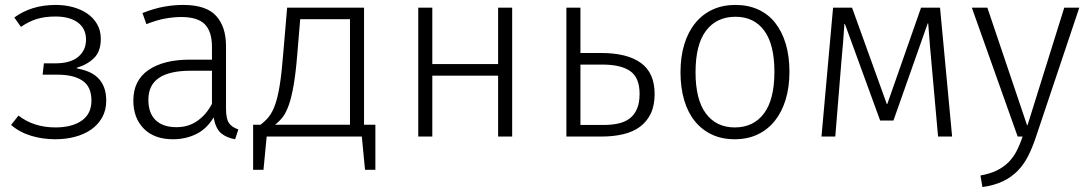

<svg xmlns="http://www.w3.org/2000/svg" viewBox="-20 -554 4414 779"><path d="M55 -85Q117 -37 205 -37Q272 -37 311.5 -64.5Q351 -92 351 -146Q351 -202 315 -226.5Q279 -251 214 -251H153L158 -297H204Q266 -297 297.5 -323.5Q329 -350 329 -393Q329 -438 296 -462.5Q263 -487 205 -487Q162 -487 129.5 -477Q97 -467 65 -445L38 -483Q72 -508 114 -521Q156 -534 207 -534Q242 -534 274.5 -525.5Q307 -517 332.5 -500Q358 -483 373.5 -457Q389 -431 389 -396Q389 -345 361 -318Q333 -291 291 -279V-277Q317 -272 339 -263Q361 -254 377 -238.5Q393 -223 402 -200Q411 -177 411 -145Q411 -107 394.5 -77.5Q378 -48 350 -28.5Q322 -9 284.5 1Q247 11 204 11Q153 11 106.5 -3Q60 -17 25 -47Z M847 -78Q819 -31 776 -10Q733 11 682 11Q606 11 563.5 -32Q521 -75 521 -146Q521 -228 582.5 -270Q644 -312 750 -312H840V-364Q840 -426 811 -455.5Q782 -485 715 -485Q686 -485 651.5 -479Q617 -473 574 -456L558 -501Q606 -520 646 -527Q686 -534 723 -534Q816 -534 856.5 -490Q897 -446 897 -367V-114Q897 -71 909.5 -54Q922 -37 947 -29L934 11Q899 5 877 -13.5Q855 -32 847 -77ZM840 -267H753Q668 -267 625 -238Q582 -209 582 -149Q582 -95 611.5 -66.5Q641 -38 696 -38Q745 -38 781.5 -64Q818 -90 840 -133Z M1037 -48Q1056 -62 1070.5 -80Q1085 -98 1096 -128.5Q1107 -159 1115 -208.5Q1123 -258 1129 -335L1145 -523H1457V-48H1503V135H1461L1448 0H1062L1049 135H1007V-48ZM1198 -476 1186 -332Q1180 -258 1171.5 -209Q1163 -160 1152 -128.5Q1141 -97 1127 -79Q1113 -61 1096 -48H1400V-476Z M2001 0V-247H1734V0H1677V-523H1734V-294H2001V-523H2058V0Z M2278 0V-523H2335V-339H2419Q2525 -339 2580.5 -298.5Q2636 -258 2636 -173Q2636 -126 2620.5 -93.5Q2605 -61 2577 -40Q2549 -19 2509 -9.5Q2469 0 2420 0ZM2429 -47Q2462 -47 2489 -53Q2516 -59 2535 -73.5Q2554 -88 2564.5 -112.5Q2575 -137 2575 -173Q2575 -239 2537 -265.5Q2499 -292 2424 -292H2335V-47Z M2741 -261Q2741 -324 2756.5 -374.5Q2772 -425 2801 -460.5Q2830 -496 2871 -515Q2912 -534 2964 -534Q3015 -534 3056 -515.5Q3097 -497 3125 -461.5Q3153 -426 3168 -376Q3183 -326 3183 -263Q3183 -200 3167.5 -149.5Q3152 -99 3123.5 -63.5Q3095 -28 3054 -8.5Q3013 11 2961 11Q2909 11 2868.5 -8Q2828 -27 2799.5 -62Q2771 -97 2756 -147.5Q2741 -198 2741 -261ZM2964 -486Q2888 -486 2845 -430Q2802 -374 2802 -261Q2802 -150 2844 -93.5Q2886 -37 2961 -37Q3037 -37 3079.5 -93.5Q3122 -150 3122 -263Q3122 -374 3080.5 -430Q3039 -486 2964 -486Z M3786 0 3764 -246Q3757 -318 3753 -369Q3749 -420 3746 -459H3744L3605 -65H3551L3408 -457H3406Q3404 -422 3400.5 -380.5Q3397 -339 3394 -307L3369 0H3313L3360 -523H3437L3578 -132H3580L3717 -523H3794L3843 0Z M3986 -523 4147 -46H4149L4298 -523H4359L4183 2Q4169 44 4152 78Q4135 112 4110 138Q4085 164 4050 181Q4015 198 3966 205L3958 158Q3997 151 4024.5 137.5Q4052 124 4071.5 104.5Q4091 85 4104.5 59Q4118 33 4129 0H4109L3923 -523Z"/></svg>

Font: Jldddboxgfspflltxgxzjzlszac
Style: Regular
Weight: 300
Designer: Carrois Corporate & Edenspiekermann
Foundry: Carrois Corporate GbR & Edenspiekermann AG
Version: Version 2.001